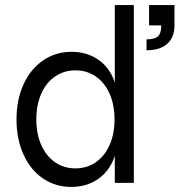

<svg xmlns="http://www.w3.org/2000/svg" viewBox="-20 -720 707 756"><path d="M615 -620H667Q667 -573 638.5 -547.5Q610 -522 557 -522V-565Q589 -565 602 -577Q615 -589 615 -620ZM567 -700H667V-620H567ZM45 -250Q45 -327 72.5 -387.5Q100 -448 149.5 -482Q199 -516 262 -516Q314 -516 355 -492.5Q396 -469 418.5 -427Q441 -385 441 -330V-170Q441 -116 418 -73.5Q395 -31 354 -7.5Q313 16 261 16Q198 16 149 -17.5Q100 -51 72.5 -111.5Q45 -172 45 -250ZM431 -250Q431 -307 411.5 -351Q392 -395 357 -419Q322 -443 277 -443Q232 -443 197 -419Q162 -395 142.5 -351Q123 -307 123 -250Q123 -193 142.5 -149Q162 -105 197 -81Q232 -57 277 -57Q322 -57 357 -81Q392 -105 411.5 -149Q431 -193 431 -250ZM432 -700H507V0H432Z"/></svg>

Font: Uncut Sans Variable
Style: Regular
Weight: 400
Designer: Kasper Nordkvist
Foundry: UNCUT.wtf
Version: Version 1.304;Glyphs 3.2 (3246)